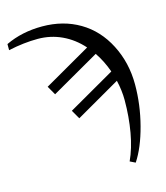

<svg xmlns="http://www.w3.org/2000/svg" viewBox="-109 -591 771 891"><g transform="rotate(-15 277.0 -145.5)"><path d="M353 -358.4Q311 -405.8 257.1 -430.9Q203.1 -456.1 141.6 -456.1Q74.7 -456.1 0 -439.9V-469.2Q78.6 -506.8 175.8 -506.8Q276.9 -506.8 355.2 -460.7Q433.6 -414.6 478.5 -327.1Q523.4 -239.7 523.4 -135.3Q523.4 -38.1 498 58.8Q472.7 155.8 432.6 216.3L406.7 203.6Q432.1 148.9 445.1 75.9Q458 2.9 458 -77.6Q458 -124 446.3 -173.3L232.9 -50.3L208.5 -92.8L432.6 -221.7Q413.1 -276.4 383.8 -319.3L153.3 -187L128.9 -229.5Z"/></g></svg>

Font: Liberation Serif
Style: Regular
Weight: 400
Designer: Steve Matteson
Foundry: Ascender Corporation
Version: Version 2.1.5